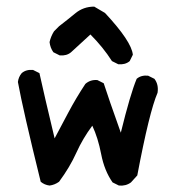

<svg xmlns="http://www.w3.org/2000/svg" viewBox="-20 -578 540 592"><path d="M132.8 -5.9Q117.2 -7.8 105.5 -17.6Q50.8 -239.3 35.2 -325.2Q37.1 -340.8 46.9 -352.5Q60.5 -364.3 82 -362.3L101.6 -352.5Q115.2 -290 148.4 -151.4Q166 -184.6 190.4 -230.5Q214.8 -276.4 243.2 -319.3Q258.8 -333 280.3 -331.1L299.8 -321.3Q313.5 -278.3 352.5 -168.9Q381.8 -288.1 401.4 -335Q415 -346.7 436.5 -344.7L456.1 -335Q469.7 -317.4 465.8 -292Q440.4 -233.4 403.3 -37.1L383.8 -15.6Q368.2 -3.9 346.7 -5.9L327.1 -15.6Q301.8 -51.8 292 -102.5Q282.2 -153.3 264.6 -190.4Q235.4 -151.4 215.3 -106.9Q195.3 -62.5 162.1 -17.6Q148.4 -7.8 132.8 -5.9ZM344.7 -379.9 325.2 -389.6Q311.5 -411.1 294.9 -431.6Q278.3 -452.1 258.8 -471.7L199.2 -417Q185.5 -405.3 164.1 -407.2L144.5 -417Q134.8 -430.7 132.8 -448.2Q136.7 -465.8 146.5 -481.4L162.1 -497.1Q187.5 -516.6 212.4 -537.1Q237.3 -557.6 270.5 -557.6L303.7 -538.1Q385.7 -450.2 389.6 -409.2L379.9 -389.6Q366.2 -377.9 344.7 -379.9Z"/></svg>

Font: JasonHandwriting4
Style: Regular
Weight: 400
Version: Version 1.01.21